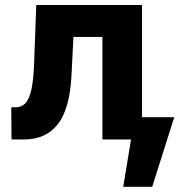

<svg xmlns="http://www.w3.org/2000/svg" viewBox="-20 -550 731 757"><path d="M24.4 -127H42Q65.9 -127 80.8 -143.6Q95.7 -160.2 103.8 -197Q111.8 -233.9 114.3 -295.9L123 -530.3H540V-87.9H667L580.1 186.5H465.8L496.6 0H383.8V-404.3H269.5L261.7 -249Q254.4 -118.7 207.3 -59.3Q160.2 0 74.2 0H25.4Z"/></svg>

Font: Pretendard GOV ExtraBold
Style: Regular
Weight: 800
Designer: Base glyphs from Inter by Rasmus Andersson; Hangeul glyphs from Noto Sans CJK(Source Han Sans) by Jang Soo-young and Kan
Foundry: Kil Hyung-jin
Version: Version 1.309